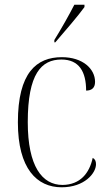

<svg xmlns="http://www.w3.org/2000/svg" viewBox="-20 -786 461 816"><path d="M211 -616V-606H215C254 -651 314 -721 339 -756V-766H296C273 -721 240 -663 211 -616ZM242 10C339 10 388 -50 388 -88C388 -101 384 -110 374 -115C360 -50 321 -1 246 0C159 0 98 -79 98 -267C98 -473 156 -533 241 -533C317 -533 346 -480 346 -401C369 -401 384 -412 384 -438C384 -494 331 -543 243 -543C135 -543 56 -477 56 -266C56 -69 137 10 242 10Z"/></svg>

Font: Noto Serif Display SemiCondensed ExtraLight
Style: Regular
Weight: 200
Width: 4
Designer: Monotype Design Team
Foundry: Monotype Imaging Inc.
Version: Version 2.009